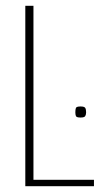

<svg xmlns="http://www.w3.org/2000/svg" viewBox="-20 -640 343 660"><path d="M67 -620H95V-22H303V0H67ZM257 -236Q243 -236 241 -241Q239 -246 239 -254Q239 -264 241 -269Q243 -274 257 -274Q270 -274 273 -269Q276 -264 276 -254Q276 -246 273 -241Q270 -236 257 -236Z"/></svg>

Font: Smooch Sans ExtraLight
Style: Regular
Weight: 200
Designer: Robert E. Leuschke
Foundry: Robert E. Leuschke
Version: Version 1.010; ttfautohint (v1.8.3)